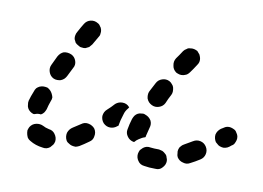

<svg xmlns="http://www.w3.org/2000/svg" viewBox="-46 -350 602 439"><g transform="rotate(10 255.0 -130.5)"><path d="M360 2Q360 -2 358 -6Q357 -11 353 -14Q350 -17 346 -19Q342 -20 338 -21Q326 -21 318 -22Q314 -23 309 -22Q305 -21 301 -18Q298 -15 295 -12Q293 -8 292 -3Q291 6 296 13Q301 21 311 22Q322 24 337 24Q347 25 353 18Q360 11 360 2ZM92 17Q95 14 98 10Q100 7 101 2Q102 -7 96 -15Q91 -22 82 -23Q73 -25 68 -28Q60 -32 51 -30Q42 -28 37 -20Q35 -16 34 -12Q34 -7 35 -3Q36 1 38 5Q41 9 45 11Q58 19 75 21Q79 22 84 21Q88 20 92 17ZM184 -42Q181 -46 177 -48Q174 -50 169 -51Q165 -52 160 -51Q156 -50 152 -47Q143 -41 135 -36Q127 -31 124 -22Q122 -13 126 -5Q128 -1 132 1Q136 4 140 5Q144 6 149 6Q153 5 157 3Q167 -3 178 -11Q186 -16 187 -25Q189 -34 184 -42ZM442 -46Q437 -54 428 -56Q419 -58 411 -53Q401 -47 392 -42Q388 -40 385 -36Q382 -33 381 -28Q380 -24 381 -20Q381 -15 383 -11Q388 -3 397 -1Q406 2 414 -3Q424 -8 435 -15Q443 -20 445 -29Q447 -38 442 -46ZM259 -54Q261 -66 265 -79Q267 -84 269 -87Q272 -91 276 -93Q280 -95 285 -95Q289 -96 293 -94Q302 -91 307 -83Q311 -75 308 -66Q305 -55 303 -46Q303 -46 303 -45Q303 -44 302 -43Q295 -41 288 -36Q283 -33 279 -28Q279 -28 278 -28Q278 -28 277 -28Q268 -30 263 -37Q257 -45 259 -54ZM509 -73Q510 -77 509 -82Q508 -86 505 -90Q503 -94 499 -96Q495 -98 491 -99Q487 -100 482 -99Q478 -98 474 -95L469 -92Q461 -86 459 -77Q458 -68 463 -60Q466 -57 470 -54Q473 -52 478 -51Q482 -50 486 -51Q491 -52 495 -55L500 -59Q504 -61 506 -65Q508 -69 509 -73ZM27 -62Q25 -66 25 -70Q24 -74 25 -79Q28 -90 33 -102Q34 -106 37 -110Q40 -113 44 -115Q49 -117 53 -117Q57 -117 62 -116Q66 -114 69 -111Q72 -108 74 -104Q76 -100 77 -96Q77 -91 75 -87Q71 -76 69 -67Q67 -62 65 -59Q62 -55 58 -53Q52 -54 46 -52Q44 -51 42 -51Q41 -51 41 -51Q41 -51 41 -51Q37 -52 33 -55Q29 -58 27 -62ZM254 -104Q254 -104 254 -104Q253 -105 253 -105Q247 -112 237 -112Q228 -112 221 -106Q213 -97 205 -90Q198 -84 197 -74Q197 -65 203 -58Q210 -51 219 -51Q228 -51 235 -57Q236 -58 237 -58Q239 -71 244 -86Q246 -94 252 -101Q253 -102 254 -104ZM292 -131Q294 -126 297 -123Q300 -120 304 -118Q312 -114 321 -117Q330 -120 334 -128Q338 -138 344 -149Q346 -153 346 -157Q346 -162 345 -166Q344 -170 341 -173Q338 -177 334 -179Q326 -183 317 -180Q308 -177 304 -169Q298 -158 293 -148Q291 -144 291 -139Q291 -135 292 -131ZM72 -139Q76 -137 81 -137Q85 -137 89 -138Q94 -140 97 -143Q100 -146 102 -150Q107 -160 112 -170Q117 -178 114 -187Q111 -196 103 -200Q94 -204 85 -202Q77 -199 72 -190Q67 -180 62 -169Q58 -161 61 -152Q64 -143 72 -139ZM346 -201Q350 -199 354 -198Q358 -197 363 -198Q367 -199 371 -201Q375 -204 377 -207Q383 -215 390 -226Q393 -230 394 -234Q395 -239 394 -243Q393 -247 391 -251Q388 -255 385 -258Q381 -260 377 -261Q372 -262 368 -261Q363 -261 360 -258Q356 -256 353 -252Q346 -241 340 -233Q335 -225 337 -216Q338 -207 346 -201ZM104 -236Q106 -232 108 -228Q111 -225 115 -223Q119 -220 123 -220Q128 -219 132 -220Q136 -222 140 -224Q143 -227 146 -231Q153 -243 157 -250Q160 -254 160 -258Q161 -263 160 -267Q159 -272 156 -275Q154 -279 150 -281Q142 -286 133 -284Q124 -282 119 -274Q114 -266 107 -253Q105 -250 104 -245Q103 -241 104 -236Z"/></g></svg>

Font: FRB American Cursive Guidelines Arrows Dashed Extrabold
Style: Bold Italic
Weight: 800
Italic angle: -25°
Version: Version 2.0;Modular Font Editor K font №1